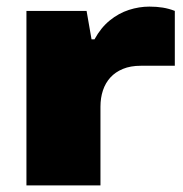

<svg xmlns="http://www.w3.org/2000/svg" viewBox="-20 -561 555 581"><path d="M60 0V-528H242L257 -442H266Q285 -477 312 -499Q339 -521 370 -531Q401 -541 432 -541Q454 -541 472.5 -538Q491 -535 509 -528V-362H406Q375 -362 352 -352.5Q329 -343 314 -326.5Q299 -310 291.5 -287.5Q284 -265 284 -238V0Z"/></svg>

Font: Archivo Expanded Black
Style: Regular
Weight: 900
Width: 7
Designer: Hector Gatti
Foundry: Omnibus-Type
Version: Version 2.001